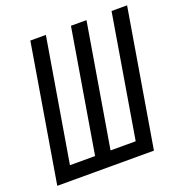

<svg xmlns="http://www.w3.org/2000/svg" viewBox="-126 -809 874 920"><g transform="rotate(-20 310.5 -349.0)"><path d="M11 0H503.9L621.1 -698.2H541.9L437.1 -72.1H308.9L414.1 -698.2H334.9L230.1 -72.1H101.9L207 -698.2H127.8Z"/></g></svg>

Font: Margiela Mono Italic Italic
Style: Regular
Weight: 400
Designer: Mike Abbink, Paul van der Laan, Pieter van Rosmalen
Foundry: Bold Monday
Version: Version 2.003 2021